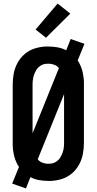

<svg xmlns="http://www.w3.org/2000/svg" viewBox="-20 -1003 540 1073"><path d="M125 50 48 23 86 -70Q77 -83 70.5 -98Q64 -113 60 -128Q56 -143 53.5 -161.5Q51 -180 51 -191V-530Q51 -546 52.5 -562Q54 -578 57 -593.5Q60 -609 65.5 -624Q71 -639 78.5 -652.5Q86 -666 96 -678.5Q106 -691 118.5 -701.5Q131 -712 144.5 -719.5Q158 -727 173.5 -732Q189 -737 207 -740Q225 -743 236 -743H250Q276 -743 301.5 -738.5Q327 -734 350 -722L375 -785L452 -758L414 -665Q423 -652 429.5 -637Q436 -622 440 -607Q444 -592 446.5 -573.5Q449 -555 449 -544V-205Q449 -189 447.5 -173Q446 -157 443 -141.5Q440 -126 434.5 -111Q429 -96 421.5 -82.5Q414 -69 404 -56.5Q394 -44 381.5 -33.5Q369 -23 355.5 -15.5Q342 -8 326.5 -3Q311 2 293 5Q275 8 264 8H250Q224 8 198.5 3.5Q173 -1 150 -13ZM162 -258 309 -622Q305 -628 299 -632.5Q293 -637 286 -640Q279 -643 270.5 -645Q262 -647 257 -647H250Q242 -647 234 -646Q226 -645 218.5 -642Q211 -639 204.5 -634.5Q198 -630 192.5 -624.5Q187 -619 183 -612Q179 -605 175.5 -598Q172 -591 169.5 -583.5Q167 -576 165.5 -568.5Q164 -561 163 -551.5Q162 -542 162 -537ZM243 -88H250Q258 -88 266 -89Q274 -90 281.5 -93Q289 -96 295.5 -100.5Q302 -105 307.5 -110.5Q313 -116 317 -123Q321 -130 324.5 -137Q328 -144 330.5 -151.5Q333 -159 334.5 -166.5Q336 -174 337 -183.5Q338 -193 338 -198V-477L191 -113Q195 -107 201 -102.5Q207 -98 214 -95Q221 -92 229.5 -90Q238 -88 243 -88ZM237 -792 179 -838 302 -983 373 -927Z"/></svg>

Font: Iosevka Custom
Style: Bold
Weight: 700
Monospace: yes
Designer: Belleve Invis
Foundry: Belleve Invis
Version: Version 30.3.3; ttfautohint (v1.8.3)